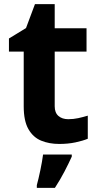

<svg xmlns="http://www.w3.org/2000/svg" viewBox="-20 -682 474 923"><path d="M308 -109Q333 -109 356 -114Q379 -119 402 -126V-15Q378 -5 342.5 2.5Q307 10 265 10Q216 10 177.5 -6Q139 -22 116.5 -61.5Q94 -101 94 -171V-434H23V-497L105 -547L148 -662H243V-546H396V-434H243V-171Q243 -140 261 -124.5Q279 -109 308 -109ZM325 71Q310 104 290 142.5Q270 181 244 221H157V208Q165 179 174 136Q183 93 187 61H325Z"/></svg>

Font: Noto Sans Vithkuqi
Style: Bold
Weight: 700
Version: Version 1.001; ttfautohint (v1.8.4.7-5d5b)